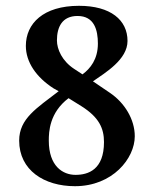

<svg xmlns="http://www.w3.org/2000/svg" viewBox="-20 -630 530 661"><path d="M419 -489C419 -561 361 -610 252 -610C129 -610 69 -549 69 -472C69 -416 105 -364 164 -326L182 -316C107 -258 46 -222 46 -146C46 -44 132 11 238 11C368 11 444 -85 444 -161C444 -219 409 -276 359 -310L300 -350C343 -380 419 -425 419 -489ZM240 -28C196 -28 148 -58 148 -146C148 -176 150 -242 216 -292L261 -264C321 -226 338 -188 338 -141C338 -46 284 -28 240 -28ZM247 -575C305 -575 317 -526 317 -480C317 -426 291 -394 264 -374L235 -393C194 -420 176 -460 176 -491C176 -537 194 -575 247 -575Z"/></svg>

Font: Libertinus Serif Semibold
Style: Regular
Weight: 600
Designer: Philipp H. Poll, Khaled Hosny
Foundry: Caleb Maclennan
Version: Version 7.050;RELEASE